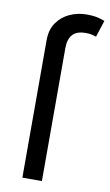

<svg xmlns="http://www.w3.org/2000/svg" viewBox="-87 -807 488 851"><g transform="rotate(10 157.0 -381.0)"><path d="M77.1 0V-618.7Q77.1 -666 99.4 -697.8Q121.6 -729.5 157.2 -745.6Q192.9 -761.7 232.4 -761.7Q263.7 -761.7 284.2 -756.6Q304.7 -751.5 314.5 -747.1L290 -671.9Q283.2 -674.3 272.2 -677.2Q261.2 -680.2 242.7 -680.2Q202.1 -680.2 183.6 -659.4Q165 -638.7 165 -599.1V0Z"/></g></svg>

Font: Adwaita Sans
Style: Regular
Weight: 400
Designer: Rasmus Andersson
Foundry: rsms
Version: Version 4.001;git-9221beed3